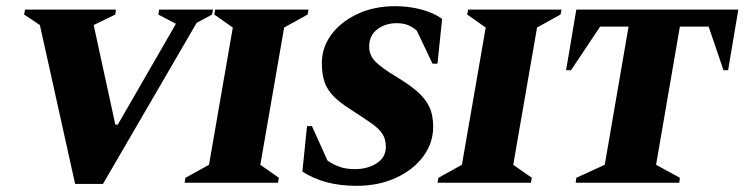

<svg xmlns="http://www.w3.org/2000/svg" viewBox="-20 -591 2408 621"><path d="M223 4 109 -510 58 -544 61 -560H355L353 -544L283 -510L353 -188H361L549 -514L492 -544L495 -560H669L666 -544L616 -517L313 4Z M577 0 580 -16 656 -58 733 -502 673 -544 676 -560H978L975 -544L899 -502L822 -58L882 -16L879 0Z M1134 10Q1078 10 1035 -2Q992 -14 958 -36L973 -183H989L1039 -72Q1052 -62 1074 -53Q1096 -44 1128 -44Q1169 -44 1198.5 -63Q1228 -82 1228 -116Q1228 -140 1217.5 -157Q1207 -174 1181.5 -192Q1156 -210 1111 -239Q1078 -260 1058.5 -280Q1039 -300 1030 -325Q1021 -350 1021 -387Q1021 -438 1052 -479.5Q1083 -521 1136.5 -546Q1190 -571 1258 -571Q1302 -571 1342 -560.5Q1382 -550 1410 -530L1395 -385H1379L1328 -492Q1317 -502 1301.5 -509Q1286 -516 1263 -516Q1226 -516 1200 -496Q1174 -476 1174 -440Q1174 -413 1193.5 -392.5Q1213 -372 1263 -342Q1303 -318 1329 -295.5Q1355 -273 1368 -246.5Q1381 -220 1381 -181Q1381 -128 1348.5 -84.5Q1316 -41 1260 -15.5Q1204 10 1134 10Z M1395 0 1398 -16 1474 -58 1551 -502 1491 -544 1494 -560H1796L1793 -544L1717 -502L1640 -58L1700 -16L1697 0Z M1842 0 1844 -16 1936 -58 2013 -505H1921L1827 -364H1811L1844 -560H2368L2335 -364H2320L2272 -505H2179L2102 -58L2179 -16L2177 0Z"/></svg>

Font: Spectral SC ExtraBold
Style: Italic
Weight: 800
Italic angle: -10°
Designer: Jean-Baptiste Levee
Foundry: Production Type
Version: Version 2.001